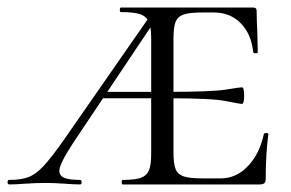

<svg xmlns="http://www.w3.org/2000/svg" viewBox="-49 -488 771 508"><path d="M276 -12Q308 -12 323.5 -17.5Q339 -23 345 -37Q351 -51 351 -81V-387Q351 -416 344.5 -430.5Q338 -445 321.5 -450.5Q305 -456 271 -456Q268 -456 268 -462Q268 -468 271 -468H621Q630 -468 630 -460Q630 -440 632 -398L633 -350Q633 -347 627.5 -347Q622 -347 621 -350Q616 -398 588 -426.5Q560 -455 516 -455H487Q452 -455 436.5 -449.5Q421 -444 415.5 -430Q410 -416 410 -386V-85Q410 -55 415.5 -41Q421 -27 436.5 -21.5Q452 -16 487 -16H535Q576 -16 607 -48.5Q638 -81 649 -133Q650 -136 655.5 -136Q661 -136 661 -133Q654 -79 654 -15Q654 -7 650.5 -3.5Q647 0 638 0H276Q273 0 273 -6Q273 -12 276 -12ZM-24 -12Q7 -12 26.5 -19.5Q46 -27 66.5 -49Q87 -71 120 -118L355 -456L362 -435L144 -109Q108 -54 108 -36Q108 -23 121 -17.5Q134 -12 163 -12Q167 -12 167 -6Q167 0 163 0Q148 0 122 -2Q94 -4 70 -4Q48 -4 18 -2Q-8 0 -24 0Q-29 0 -29 -6Q-29 -12 -24 -12ZM219 -245H387V-228H219ZM398 -228V-245Q512 -245 549 -251Q586 -257 591 -257Q597 -257 597 -235Q597 -213 591 -213Q586 -213 549 -220.5Q512 -228 398 -228Z"/></svg>

Font: Cormorant Unicase
Style: Regular
Weight: 400
Designer: Christian Thalmann (Catharsis Fonts)
Foundry: Catharsis Fonts
Version: Version 4.000